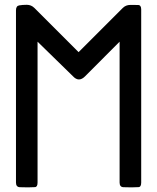

<svg xmlns="http://www.w3.org/2000/svg" viewBox="-20 -809 669 816"><path d="M341.8 -484.9Q314.9 -457.5 289.6 -485.4L139.6 -631.8V-33.2Q139.6 -14.6 128.9 -13.7Q118.2 -12.7 99.4 -12.7Q80.6 -12.7 64.2 -13.4Q47.9 -14.2 47.9 -33.2V-765.1Q47.9 -783.7 61.5 -786.1Q75.2 -788.6 94 -788.6Q112.8 -788.6 126.5 -774.9L314 -587.4L501.5 -774.9Q514.6 -788.1 533.9 -788.1Q553.2 -788.1 566.7 -787.8Q580.1 -787.6 580.1 -769V-33.2Q580.1 -14.6 569.1 -13.7Q558.1 -12.7 539.3 -12.7Q520.5 -12.7 504.4 -13.4Q488.3 -14.2 488.3 -33.2V-631.8Z"/></svg>

Font: Tonyukuk
Style: Regular
Weight: 400
Designer: facebook.com/biligbitig
Foundry: facebook.com/biligbitig
Version: Version 1.0